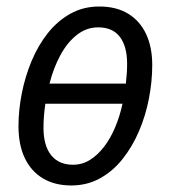

<svg xmlns="http://www.w3.org/2000/svg" viewBox="-20 -564 525 593"><path d="M200.2 8.8Q149.4 8.8 112.8 -12.9Q76.2 -34.7 56.6 -75.7Q37.1 -116.7 37.1 -174.3Q37.1 -224.1 47.4 -275.9Q57.6 -327.6 77.6 -375.7Q97.7 -423.8 127.7 -461.7Q157.7 -499.5 197.5 -521.7Q237.3 -543.9 286.6 -543.9Q339.4 -543.9 375.7 -521.7Q412.1 -499.5 431.2 -459Q450.2 -418.5 450.2 -363.3Q450.2 -312 439.9 -259.3Q429.7 -206.5 409.2 -158.7Q388.7 -110.8 358.6 -73Q328.6 -35.2 288.8 -13.2Q249 8.8 200.2 8.8ZM205.6 -55.2Q233.9 -55.2 257.8 -70.1Q281.7 -85 301.5 -110.8Q321.3 -136.7 335.7 -170.9Q350.1 -205.1 358.4 -243.7H120.1Q117.2 -224.1 115.7 -205.3Q114.3 -186.5 114.3 -169.4Q114.3 -114.3 137.9 -84.7Q161.6 -55.2 205.6 -55.2ZM132.8 -305.7H368.7Q370.6 -321.8 371.6 -337.2Q372.6 -352.5 372.6 -367.2Q372.6 -420.4 350.3 -450Q328.1 -479.5 283.2 -479.5Q247.1 -479.5 217.5 -456.3Q188 -433.1 166.7 -394Q145.5 -355 132.8 -305.7Z"/></svg>

Font: Open Sans SemiCondensed
Style: Italic
Weight: 400
Width: 4
Italic angle: -12°
Designer: Monotype Design Team
Foundry: Monotype Imaging Inc.
Version: Version 3.000